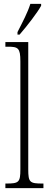

<svg xmlns="http://www.w3.org/2000/svg" viewBox="-20 -979 254 999"><path d="M71 -812V-799H82C122 -845 175 -914 194 -949V-959H138C124 -914 100 -869 71 -812ZM8 0H206V-24H201C135 -24 127 -30 127 -98V-760H8V-736H20C74 -736 86 -730 86 -660V-98C86 -30 78 -24 12 -24H8Z"/></svg>

Font: Noto Serif Lao ExtraCondensed ExtraLight
Style: Regular
Weight: 200
Width: 2
Designer: Monotype Design Team
Foundry: Monotype Imaging Inc.
Version: Version 2.003